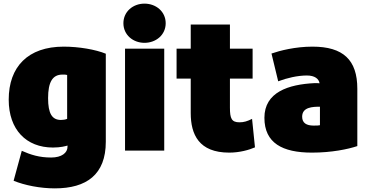

<svg xmlns="http://www.w3.org/2000/svg" viewBox="-20 -815 2039 1058"><path d="M272 -2C314 -2 343 -10 352 -13V-6C352 27 320 53 262 53C196 53 150 38 100 16L55 181C116 206 201 223 282 223C457 223 563 147 563 -34V-519C507 -542 415 -558 331 -558C134 -558 28 -447 28 -266C28 -100 125 -2 272 -2ZM245 -274C245 -362 269 -404 324 -404C336 -404 343 -404 350 -402V-160C340 -156 329 -154 316 -154C267 -154 245 -189 245 -274Z M885 15V-547H669V15ZM776 -579C840 -579 893 -623 893 -687C893 -751 840 -795 776 -795C713 -795 660 -751 660 -687C660 -623 713 -579 776 -579Z M1031 -382V-192C1031 -74 1076 26 1243 26C1301 26 1353 11 1385 -3L1369 -160C1343 -147 1324 -141 1300 -141C1256 -141 1247 -162 1247 -222V-382H1372V-547H1247V-680H1031V-547H953V-382Z M1437 -166C1437 -27 1536 26 1699 26C1808 26 1898 7 1949 -10V-326C1949 -485 1871 -558 1702 -558C1607 -558 1522 -536 1476 -520L1513 -367C1560 -385 1620 -399 1671 -399C1714 -399 1737 -381 1741 -356C1733 -357 1724 -357 1714 -357C1569 -350 1437 -307 1437 -166ZM1743 -227V-125C1732 -123 1729 -123 1708 -123C1669 -123 1645 -137 1645 -172C1645 -225 1703 -227 1743 -227Z"/></svg>

Font: Repo ExtraBlack
Style: Regular
Weight: 400
Designer: Stefan Peev
Foundry: Context Ltd
Version: Version 001.502